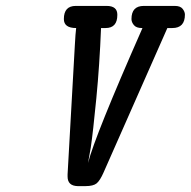

<svg xmlns="http://www.w3.org/2000/svg" viewBox="-20 -631 652 656"><path d="M198.2 -565.9Q198.2 -610.8 238.8 -610.8H344.2Q381.3 -610.8 380.9 -580.1Q380.9 -535.2 340.8 -535.2H325.2Q320.3 -410.2 309.1 -294.7Q297.9 -179.2 290 -126L280.8 -74.2Q303.7 -165 466.8 -535.2H464.8Q445.8 -535.2 437.5 -545.2Q429.2 -555.2 429.2 -565.9Q429.2 -610.8 471.2 -610.8H577.1Q596.2 -610.8 604 -600.8Q611.8 -590.8 611.8 -581.1Q611.8 -535.2 568.8 -535.2H551.8L334 -42Q321.8 -14.2 310.3 -4.6Q298.8 4.9 272 4.9H245.1Q210.9 3.9 210.9 -27.8V-35.2L235.8 -478Q237.8 -516.1 240.2 -535.2Q198.2 -535.2 198.2 -565.9Z"/></svg>

Font: CMU Typewriter Text
Style: BoldItalic
Weight: 700
Italic angle: -14.04°
Version: Version 0.7.0